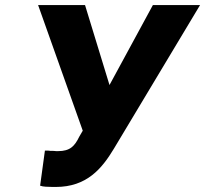

<svg xmlns="http://www.w3.org/2000/svg" viewBox="-20 -731 813 761"><path d="M131 -711 308 -213 294 -189C276 -152 258 -132 210 -132H202C200 -132 196 -133 190 -133H179C177 -133 177 -134 171 -134H158L139 5C145 7 154 9 161 9C169 9 179 10 189 10H201C324 10 384 -63 431 -141L773 -711H586L414 -394L317 -711Z"/></svg>

Font: Asimov Pro
Style: UltObl
Weight: 900
Designer: Google
Version: Version 2.000980; 2014